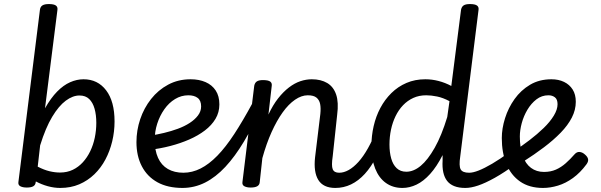

<svg xmlns="http://www.w3.org/2000/svg" viewBox="-20 -910 2964 947"><path d="M112 15Q92 15 80 8.5Q68 2 71 -14L177 -862Q179 -877 189.5 -883.5Q200 -890 221 -890Q246 -890 256 -882.5Q266 -875 263 -859L202 -376Q231 -427 262 -458.5Q293 -490 326 -504.5Q359 -519 392 -519Q462 -519 503.5 -464.5Q545 -410 545 -311Q545 -261 533.5 -213Q522 -165 500 -123.5Q478 -82 445.5 -50.5Q413 -19 371 -1Q329 17 277 17Q247 17 216 8.5Q185 0 157 -15L156 -11Q155 2 144.5 8.5Q134 15 112 15ZM166 -88Q197 -72 224 -65.5Q251 -59 276 -59Q311 -59 339 -72.5Q367 -86 388.5 -109.5Q410 -133 425 -164Q440 -195 447.5 -231Q455 -267 455 -304Q455 -343 446.5 -373.5Q438 -404 420 -421.5Q402 -439 372 -439Q339 -439 304.5 -413.5Q270 -388 237.5 -334Q205 -280 178 -193Z M881 17Q807 17 756.5 -11Q706 -39 679.5 -90Q653 -141 653 -209Q653 -267 671.5 -322Q690 -377 725 -421.5Q760 -466 809.5 -492.5Q859 -519 920 -519Q962 -519 994 -505Q1026 -491 1044 -463.5Q1062 -436 1062 -395Q1062 -356 1043 -324Q1024 -292 990.5 -266.5Q957 -241 913.5 -222Q870 -203 820 -190Q770 -177 718 -171L720 -241Q754 -246 789.5 -254.5Q825 -263 857.5 -275Q890 -287 915.5 -303.5Q941 -320 956.5 -340.5Q972 -361 972 -385Q972 -414 955 -427Q938 -440 909 -440Q874 -440 843.5 -421.5Q813 -403 790.5 -371Q768 -339 755.5 -300Q743 -261 743 -220Q743 -168 759.5 -131.5Q776 -95 808 -76.5Q840 -58 885 -58Q900 -58 906.5 -46.5Q913 -35 912 -20.5Q911 -6 903 5.5Q895 17 881 17Z M879 17Q870 17 865.5 5.5Q861 -6 861.5 -20.5Q862 -35 868 -46.5Q874 -58 884 -58Q928 -58 969.5 -79Q1011 -100 1052 -142Q1093 -184 1135.5 -249Q1178 -314 1225 -401Q1231 -411 1243.5 -408.5Q1256 -406 1266 -397Q1276 -388 1271 -378Q1227 -285 1183 -211.5Q1139 -138 1091.5 -87Q1044 -36 991.5 -9.5Q939 17 879 17Z M1634 17Q1604 17 1583 7Q1562 -3 1550 -22.5Q1538 -42 1534 -70Q1530 -98 1534 -134L1560 -348Q1563 -377 1559 -397Q1555 -417 1541 -428.5Q1527 -440 1498 -440Q1467 -440 1435 -418Q1403 -396 1374 -355.5Q1345 -315 1319.5 -258.5Q1294 -202 1274 -130L1261 -11Q1260 2 1249 8.5Q1238 15 1216 15Q1197 15 1185 8.5Q1173 2 1176 -14L1234 -487Q1237 -502 1247 -508.5Q1257 -515 1277 -515Q1303 -515 1313 -507.5Q1323 -500 1320 -484L1304 -345Q1326 -392 1351.5 -424.5Q1377 -457 1405 -478.5Q1433 -500 1461.5 -509.5Q1490 -519 1518 -519Q1563 -519 1594 -500.5Q1625 -482 1638 -443.5Q1651 -405 1643 -344L1621 -139Q1614 -93 1621 -75.5Q1628 -58 1653 -58Q1667 -58 1674 -46.5Q1681 -35 1679 -20.5Q1677 -6 1666 5.5Q1655 17 1634 17Z M1634 17Q1620 17 1613 5.5Q1606 -6 1608 -20.5Q1610 -35 1621 -46.5Q1632 -58 1653 -58Q1676 -58 1700 -71.5Q1724 -85 1748 -111.5Q1772 -138 1795 -179Q1818 -220 1840 -275Q1845 -289 1858 -290Q1871 -291 1881.5 -283.5Q1892 -276 1887 -261Q1865 -192 1838 -139.5Q1811 -87 1779.5 -52.5Q1748 -18 1711.5 -0.5Q1675 17 1634 17Z M1965 17Q1918 17 1883.5 -7.5Q1849 -32 1830.5 -78.5Q1812 -125 1812 -191Q1812 -240 1823 -288Q1834 -336 1856 -377.5Q1878 -419 1910.5 -451Q1943 -483 1985 -501Q2027 -519 2078 -519Q2111 -519 2143.5 -510.5Q2176 -502 2206 -486L2254 -862Q2257 -877 2267 -883.5Q2277 -890 2298 -890Q2323 -890 2333 -882.5Q2343 -875 2340 -859L2250 -138Q2243 -92 2252 -75Q2261 -58 2294 -58Q2303 -58 2308 -46.5Q2313 -35 2311.5 -20.5Q2310 -6 2301 5.5Q2292 17 2275 17Q2243 17 2220.5 8Q2198 -1 2185 -18Q2172 -35 2166.5 -60Q2161 -85 2163 -117V-145Q2134 -88 2101.5 -52Q2069 -16 2034.5 0.5Q2000 17 1965 17ZM1984 -63Q2020 -63 2055 -92Q2090 -121 2124 -181Q2158 -241 2186 -333L2197 -411Q2165 -428 2136 -434Q2107 -440 2082 -440Q2047 -440 2018.5 -427Q1990 -414 1968 -391Q1946 -368 1931 -337Q1916 -306 1908.5 -270.5Q1901 -235 1901 -197Q1901 -159 1909.5 -128.5Q1918 -98 1936.5 -80.5Q1955 -63 1984 -63Z M2275 17Q2261 17 2254 5.5Q2247 -6 2249 -20.5Q2251 -35 2262 -46.5Q2273 -58 2294 -58Q2313 -58 2341 -69Q2369 -80 2407.5 -102.5Q2446 -125 2495 -161Q2508 -170 2519 -166Q2530 -162 2536 -150.5Q2542 -139 2540 -125.5Q2538 -112 2526 -102Q2467 -59 2420.5 -33Q2374 -7 2338.5 5Q2303 17 2275 17Z M2658 17Q2591 17 2545.5 -14.5Q2500 -46 2477.5 -101.5Q2455 -157 2455 -229Q2455 -276 2471 -327Q2487 -378 2518 -421.5Q2549 -465 2594.5 -492Q2640 -519 2700 -519Q2735 -519 2762 -506Q2789 -493 2804.5 -468.5Q2820 -444 2820 -408Q2820 -368 2800.5 -330Q2781 -292 2745.5 -255.5Q2710 -219 2663 -183.5Q2616 -148 2561 -113L2516 -165Q2554 -190 2592 -219Q2630 -248 2661.5 -278.5Q2693 -309 2711.5 -339.5Q2730 -370 2730 -396Q2730 -420 2717 -430Q2704 -440 2685 -440Q2652 -440 2626 -420Q2600 -400 2581.5 -369Q2563 -338 2553.5 -303Q2544 -268 2544 -237Q2544 -181 2558 -141.5Q2572 -102 2599 -82Q2626 -62 2663 -62Q2696 -62 2722 -73.5Q2748 -85 2770.5 -105Q2793 -125 2813 -148Q2825 -162 2839 -160.5Q2853 -159 2865 -148Q2878 -137 2880.5 -125.5Q2883 -114 2873 -100Q2842 -58 2806 -32Q2770 -6 2732 5.5Q2694 17 2658 17Z"/></svg>

Font: Playwrite GB S
Style: Italic
Weight: 400
Italic angle: -7°
Designer: Veronika Burian, José Scaglione
Foundry: TypeTogether
Version: Version 1.000